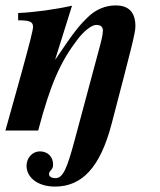

<svg xmlns="http://www.w3.org/2000/svg" viewBox="-26 -482 589 709"><path d="M249 38C222 138 207 176 179 176C167 176 155 171 155 161C155 147 170 147 170 126C170 96 150 77 121 77C94 77 72 101 72 130C72 174 114 207 177 207C277 207 344 136 386 -24C462 -315 474 -361 474 -385C474 -434 452 -462 401 -462C364 -462 328 -447 301 -421C264 -386 246 -362 179 -263H178L240 -461C178 -447 97 -436 41 -434V-407C83 -407 96 -402 96 -383C96 -371 84 -324 51 -204L-6 0H115C161 -174 198 -255 260 -336C280 -363 311 -390 329 -390C342 -390 354 -386 354 -369C354 -354 346 -323 344 -316Z"/></svg>

Font: XITS
Style: Bold Italic
Weight: 700
Italic angle: -16.33°
Designer: MicroPress Inc., with final additions and corrections provided by Coen Hoffman, Elsevier (retired)
Version: Version 1.105